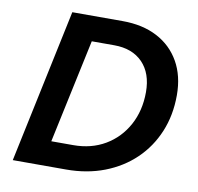

<svg xmlns="http://www.w3.org/2000/svg" viewBox="-80 -798 906 880"><g transform="rotate(10 373.5 -357.5)"><path d="M35.5 0 186.5 -715H420.4Q514.2 -715 582 -679.5Q649.9 -644.1 687.2 -578.5Q724.5 -513 724.5 -423.5Q724.5 -330 692.2 -252.5Q659.8 -174.9 601 -118.5Q542.2 -62.1 461.4 -31Q380.6 0 283.4 0ZM194.4 -115.8H296.8Q380.3 -115.8 444.7 -153.7Q509.1 -191.7 545.9 -259.1Q582.6 -326.5 582.6 -412.6Q582.6 -500.1 534.6 -549.7Q486.5 -599.2 402.1 -599.2H297.5Z"/></g></svg>

Font: Wix Madefor Text
Style: Italic
Weight: 400
Italic angle: -12°
Designer: Dalton Maag Ltd
Foundry: Dalton Maag Ltd
Version: Version 3.100